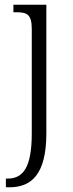

<svg xmlns="http://www.w3.org/2000/svg" viewBox="-20 -556 312 816"><path d="M5 240H19C111 240 177 189 177 10V-536H37V-504H48C94 -504 115 -496 115 -433V11C115 158 77 203 12 203H5Z"/></svg>

Font: Noto Serif Bengali SemiCondensed Light
Style: Regular
Weight: 300
Width: 4
Designer: Juan Bruce, Universal Thirst, Indian Type Foundry and the Monotype Design Team.
Foundry: Monotype Imaging Inc.
Version: Version 2.003